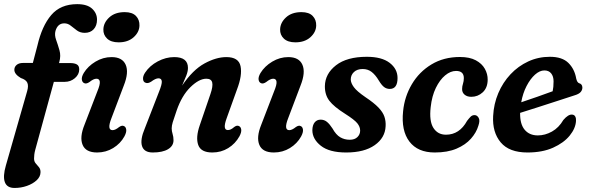

<svg xmlns="http://www.w3.org/2000/svg" viewBox="-31 -744 2912 950"><path d="M40 -398.5Q40 -413.5 51.5 -423Q63 -432.5 82.5 -432.5H131.5L154 -518Q176.5 -615.5 222.5 -669.5Q268.5 -723.5 351 -723.5Q400.5 -723.5 424.8 -701Q449 -678.5 449 -647Q449 -617 432.5 -599.2Q416 -581.5 388.5 -581.5Q366 -581.5 349.8 -593.2Q333.5 -605 319.2 -616.8Q305 -628.5 287 -628.5Q254.5 -628.5 243.5 -591Q238 -570.5 246.8 -546.5Q255.5 -522.5 263.2 -495.2Q271 -468 262.5 -437.5L261 -432H316Q337.5 -432 349.2 -425.2Q361 -418.5 361 -400.5Q361 -375.5 339.5 -357.2Q318 -339 289.5 -339H235.5L143.5 -3Q140 10 138.8 20.5Q137.5 31 137.5 40.5Q137.5 55 145.5 64.2Q153.5 73.5 161.5 83Q169.5 92.5 169.5 107.5Q169.5 130 150.5 147.8Q131.5 165.5 102.2 175.8Q73 186 41 186Q3.5 186 -7 157.2Q-17.5 128.5 -2 75L103.5 -293.5Q111 -320 104 -335Q97 -350 72 -358Q40 -377 40 -398.5ZM556 -534.5Q518.5 -534.5 499 -553Q479.5 -571.5 480.5 -599Q481.5 -632 509.8 -658Q538 -684 586 -684Q623.5 -684 641.8 -665Q660 -646 659 -617Q658 -584.5 630 -559.5Q602 -534.5 556 -534.5ZM520.5 -159.5Q497 -100 526 -100Q539.5 -100 558.5 -115.5Q573 -125.5 582.5 -120Q591.5 -116.5 593.5 -103Q595.5 -89.5 584.5 -69Q565 -33.5 529 -11.5Q493 10.5 449.5 10.5Q393.5 10.5 377.8 -27.2Q362 -65 387 -126.5L450.5 -291.5Q464.5 -325 462.8 -339.8Q461 -354.5 446 -354.5Q432 -354.5 411.5 -338Q396 -327.5 386 -332.5Q376 -336.5 374 -350Q372 -363.5 383.5 -383Q404 -416.5 441.5 -439Q479 -461.5 521 -461.5Q574 -461.5 590.8 -423.8Q607.5 -386 581.5 -320.5Z M689.5 -334.5Q678 -338 676.8 -352.5Q675.5 -367 686.5 -384Q709.5 -419 749.5 -440.2Q789.5 -461.5 831 -461.5Q899 -461.5 899 -408Q899 -391 890.8 -370Q882.5 -349 870 -320.5Q923 -398.5 980.8 -430Q1038.5 -461.5 1089 -461.5Q1150 -461.5 1159.2 -416.5Q1168.5 -371.5 1141.5 -301L1090.5 -159Q1069 -100.5 1096.5 -100.5Q1103.5 -100.5 1110.8 -103.8Q1118 -107 1128.5 -116Q1142.5 -126 1151.5 -120Q1160.5 -116.5 1162.5 -103.2Q1164.5 -90 1154 -70Q1133.5 -33 1098.2 -11.2Q1063 10.5 1019.5 10.5Q963 10.5 949.8 -26.8Q936.5 -64 957.5 -124.5L1010 -278Q1023.5 -317 1019 -335.8Q1014.5 -354.5 990 -354.5Q954 -354.5 911.2 -312.8Q868.5 -271 843 -197Q829 -157 823.8 -139.5Q818.5 -122 818.5 -109Q818.5 -95 823 -81.2Q827.5 -67.5 827.5 -50Q827.5 -22 800.5 -5.8Q773.5 10.5 725 10.5Q682 10.5 671.8 -21Q661.5 -52.5 686 -110L756 -290.5Q771 -327.5 769.5 -342Q768 -356.5 753 -356.5Q739 -356.5 717 -340Q700.5 -329.5 689.5 -334.5Z M1430.5 -534.5Q1393 -534.5 1373.5 -553Q1354 -571.5 1355 -599Q1356 -632 1384.2 -658Q1412.5 -684 1460.5 -684Q1498 -684 1516.2 -665Q1534.5 -646 1533.5 -617Q1532.5 -584.5 1504.5 -559.5Q1476.5 -534.5 1430.5 -534.5ZM1395 -159.5Q1371.5 -100 1400.5 -100Q1414 -100 1433 -115.5Q1447.5 -125.5 1457 -120Q1466 -116.5 1468 -103Q1470 -89.5 1459 -69Q1439.5 -33.5 1403.5 -11.5Q1367.5 10.5 1324 10.5Q1268 10.5 1252.2 -27.2Q1236.5 -65 1261.5 -126.5L1325 -291.5Q1339 -325 1337.2 -339.8Q1335.5 -354.5 1320.5 -354.5Q1306.5 -354.5 1286 -338Q1270.5 -327.5 1260.5 -332.5Q1250.5 -336.5 1248.5 -350Q1246.5 -363.5 1258 -383Q1278.5 -416.5 1316 -439Q1353.5 -461.5 1395.5 -461.5Q1448.5 -461.5 1465.2 -423.8Q1482 -386 1456 -320.5Z M1699.5 -52.5Q1724 -52.5 1737.5 -65.8Q1751 -79 1751 -98Q1751 -116.5 1737 -134Q1723 -151.5 1676.5 -181Q1621 -216 1598.5 -245.5Q1576 -275 1576.5 -318Q1577.5 -379 1631.5 -421Q1685.5 -463 1784 -463Q1858 -463 1897 -433Q1936 -403 1936 -358Q1936 -304 1897.5 -304Q1882 -304 1869.8 -313Q1857.5 -322 1843 -346Q1827 -373 1808.2 -387.8Q1789.5 -402.5 1763.5 -402.5Q1736 -402.5 1720.2 -387.5Q1704.5 -372.5 1704.5 -350.5Q1705 -333 1719.8 -312.8Q1734.5 -292.5 1777.5 -263Q1819.5 -235 1841.5 -212Q1863.5 -189 1871 -166.8Q1878.5 -144.5 1877 -119.5Q1874.5 -62 1823 -25.8Q1771.5 10.5 1682 10.5Q1598.5 10.5 1556.5 -22.8Q1514.5 -56 1514.5 -100Q1515 -125 1526 -138.5Q1537 -152 1555.5 -152Q1573.5 -152 1587 -140.8Q1600.5 -129.5 1614 -108.5Q1631.5 -77 1652.5 -64.8Q1673.5 -52.5 1699.5 -52.5Z M2225.5 -393Q2198 -393 2171.5 -371Q2145 -349 2125.5 -309Q2106 -269 2100 -214Q2092 -144.5 2113.5 -111Q2135 -77.5 2175.5 -77.5Q2242.5 -77.5 2280 -146Q2289.5 -158.5 2297.5 -166.5Q2305.5 -174.5 2317 -174.5Q2329.5 -174.5 2337.2 -161.2Q2345 -148 2336 -122Q2326 -88 2299.2 -57.8Q2272.5 -27.5 2228 -8.5Q2183.5 10.5 2120 10.5Q2036 10.5 1994.8 -43.5Q1953.5 -97.5 1963.5 -193.5Q1970.5 -266 2006.8 -327.2Q2043 -388.5 2103.8 -425.2Q2164.5 -462 2245 -462Q2292.5 -462 2323 -445.8Q2353.5 -429.5 2368 -403.5Q2382.5 -377.5 2382 -349Q2381.5 -309.5 2357.5 -287.2Q2333.5 -265 2301 -265Q2280 -265 2267.5 -275.8Q2255 -286.5 2255.5 -304Q2255.5 -317 2259.8 -329.8Q2264 -342.5 2264 -357.5Q2264 -393 2225.5 -393Z M2819 -145.5Q2817 -109 2787.8 -73Q2758.5 -37 2705.5 -13.2Q2652.5 10.5 2579 10.5Q2488.5 10.5 2446.5 -39.5Q2404.5 -89.5 2409 -170Q2412 -230 2434.5 -283Q2457 -336 2495 -376.5Q2533 -417 2582.8 -440Q2632.5 -463 2690 -463Q2750.5 -463 2781.2 -432.8Q2812 -402.5 2820 -355.5Q2824.5 -336 2834 -332.5Q2849.5 -328.5 2850.5 -312Q2851 -299 2842.2 -288.8Q2833.5 -278.5 2811 -272Q2776 -260.5 2727.5 -244.8Q2679 -229 2629.8 -213.2Q2580.5 -197.5 2542.5 -185.5Q2541.5 -130 2565 -102Q2588.5 -74 2630 -74Q2666 -74 2700 -93Q2734 -112 2756.5 -150.5Q2781 -179 2800 -177Q2811 -176 2815.5 -167Q2820 -158 2819 -145.5ZM2662.5 -395.5Q2639.5 -395.5 2616.2 -374.8Q2593 -354 2574.5 -318.5Q2556 -283 2548 -238Q2584.5 -250.5 2627.5 -265.2Q2670.5 -280 2703.5 -292.5Q2708 -312 2708 -341.5Q2708 -366 2696.2 -380.8Q2684.5 -395.5 2662.5 -395.5Z"/></svg>

Font: Fraunces 72pt S100 SemiBold
Style: Italic
Weight: 600
Italic angle: -16°
Version: Version 1.000; ttfautohint (v1.8.3)